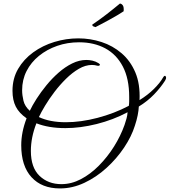

<svg xmlns="http://www.w3.org/2000/svg" viewBox="-20 -995 951 1076"><path d="M316 61Q214 61 156.5 -2Q99 -65 99 -181Q99 -254 129 -332Q87 -361 68.5 -397.5Q50 -434 50 -486Q50 -555 81.5 -609Q113 -663 166 -701.5Q219 -740 285 -760Q351 -780 419 -780Q486 -780 549 -759.5Q612 -739 661.5 -696.5Q711 -654 738.5 -589Q766 -524 762 -434Q809 -463 843.5 -497.5Q878 -532 894 -561Q899 -570 904 -570Q909 -570 910.5 -562Q912 -554 905 -543Q880 -504 843.5 -466Q807 -428 758 -398Q757 -376 751.5 -348.5Q746 -321 736 -291Q717 -230 675.5 -168Q634 -106 577 -54Q520 -2 453 29.5Q386 61 316 61ZM349 -310Q433 -310 526.5 -334.5Q620 -359 702 -402Q704 -415 704 -427.5Q704 -440 704 -452Q704 -554 668.5 -622Q633 -690 570 -724Q507 -758 423 -758Q358 -758 300.5 -738Q243 -718 198.5 -682Q154 -646 129 -597Q104 -548 104 -489Q104 -462 111.5 -430.5Q119 -399 147 -374Q161 -404 185 -441.5Q209 -479 240.5 -517.5Q272 -556 308.5 -588Q345 -620 384.5 -639.5Q424 -659 464 -659Q481 -659 498.5 -655Q516 -651 532 -641Q540 -636 540 -632Q540 -629 535.5 -627Q531 -625 524 -627Q511 -631 495 -631Q459 -631 422 -609.5Q385 -588 350 -553.5Q315 -519 285 -479.5Q255 -440 232.5 -402.5Q210 -365 198 -339Q259 -310 349 -310ZM324 37Q380 37 433.5 9Q487 -19 534.5 -67Q582 -115 619 -174Q656 -233 678 -295Q684 -312 689 -330.5Q694 -349 695 -366Q614 -323 522 -300Q430 -277 346 -277Q253 -277 184 -304Q153 -225 153 -149Q153 -56 201.5 -9.5Q250 37 324 37ZM515 -843Q508 -845 502.5 -847.5Q497 -850 497 -857Q536 -883 576 -914Q616 -945 652 -975Q660 -975 667.5 -966Q675 -957 673 -932Q663 -925 641.5 -912Q620 -899 595 -885.5Q570 -872 548.5 -860.5Q527 -849 515 -843Z"/></svg>

Font: Great Vibes
Style: Regular
Weight: 400
Designer: Robert E. Leuschke, Viktoriya Grabowska, Viviana Monsalve, Eben Sorkin
Foundry: Robert E. Leuschke
Version: Version 1.103; ttfautohint (v1.8.4.7-5d5b)